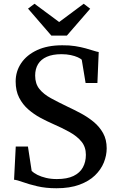

<svg xmlns="http://www.w3.org/2000/svg" viewBox="-20 -993 622 1024"><path d="M281 11Q223.5 11 178.2 0.2Q133 -10.5 102 -21.8Q71 -33 55 -34.5L64 -211.5H129L149 -81Q160.5 -70 180 -60.2Q199.5 -50.5 225.8 -44.2Q252 -38 283 -38Q338 -38 372 -54.5Q406 -71 422 -100.2Q438 -129.5 438 -167.5Q438 -209 414.5 -237.8Q391 -266.5 351 -288.8Q311 -311 260.5 -333Q229.5 -346.5 195.5 -364.8Q161.5 -383 131.2 -409.2Q101 -435.5 82.2 -472Q63.5 -508.5 63.5 -558.5Q63.5 -612.5 93 -656.2Q122.5 -700 178 -725.8Q233.5 -751.5 312 -751.5Q350 -752 381 -747Q412 -742 436.5 -735.2Q461 -728.5 478.5 -722.8Q496 -717 506.5 -715.5L499.5 -550.5H436.5L416 -674.5Q410 -680.5 394.8 -687.5Q379.5 -694.5 357.5 -699.2Q335.5 -704 308 -704Q261 -704 229.8 -690.2Q198.5 -676.5 183 -651Q167.5 -625.5 167.5 -590Q167.5 -546.5 190 -518.5Q212.5 -490.5 252 -469Q291.5 -447.5 341.5 -423.5Q376 -407.5 412.2 -388Q448.5 -368.5 479.5 -343Q510.5 -317.5 529.8 -283Q549 -248.5 549 -202Q549 -164 533.8 -126.2Q518.5 -88.5 486.5 -57.5Q454.5 -26.5 403.5 -7.8Q352.5 11 281 11ZM254 -803 129.5 -947 164 -973 295.5 -875.5 426.5 -973 461 -946.5 336.5 -803Z"/></svg>

Font: Merriweather 48pt Medium
Style: Regular
Weight: 500
Version: Version 2.100